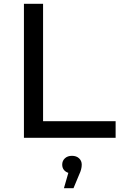

<svg xmlns="http://www.w3.org/2000/svg" viewBox="-20 -720 634 1003"><path d="M105 -700H205V-87H584V0H105ZM407 140Q407 164 394 191L364 263H314L337 183Q322 178 313.5 167Q305 156 305 140Q305 120 319 107Q333 94 356 94Q379 94 393 107Q407 120 407 140Z"/></svg>

Font: Idrija
Style: Regular
Weight: 500
Designer: Julieta Ulanovsky
Foundry: Julieta Ulanovsky
Version: Version 7.200